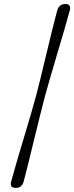

<svg xmlns="http://www.w3.org/2000/svg" viewBox="-20 -798 371 961"><path d="M160.5 -318Q170.5 -355 183.8 -410.2Q197 -465.5 212 -527.2Q227 -589 241 -646.5Q255 -704 266.5 -745.5Q275.5 -778 307.5 -778Q338 -778 329 -745Q319.5 -708.5 303 -652.5Q286.5 -596.5 268 -534Q249.5 -471.5 232.8 -414.2Q216 -357 205.5 -318Q195 -278.5 180.8 -221.2Q166.5 -164 151.2 -101.2Q136 -38.5 122.2 17.8Q108.5 74 98.5 110.5Q89 143 58 142.5Q26.5 142 36 110Q47 68.5 64 11Q81 -46.5 99.5 -108.2Q118 -170 134.2 -225.2Q150.5 -280.5 160.5 -318Z"/></svg>

Font: Fraunces 9pt
Style: Italic
Weight: 400
Italic angle: -16°
Version: Version 1.000;[b76b70a41]